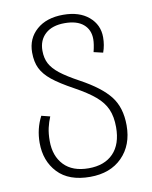

<svg xmlns="http://www.w3.org/2000/svg" viewBox="-85 -806 699 881"><g transform="rotate(-10 265.0 -366.0)"><path d="M62 -183Q62 -248 91 -304L131 -294Q121 -270 115 -244Q109 -218 109 -183Q109 -113 149 -71Q189 -29 264 -29Q338 -29 379 -71.5Q420 -114 420 -193Q420 -242 405 -276.5Q390 -311 356 -340Q322 -369 262 -402Q198 -437 164 -464.5Q130 -492 115 -522.5Q100 -553 100 -597Q100 -662 146 -702.5Q192 -743 270 -743Q345 -743 389 -705.5Q433 -668 433 -610Q433 -573 421 -540L378 -550Q387 -586 387 -609Q387 -653 357 -678.5Q327 -704 270 -704Q212 -704 180 -675Q148 -646 148 -597Q148 -562 161.5 -536.5Q175 -511 205.5 -487Q236 -463 293 -432Q387 -381 428 -328.5Q469 -276 469 -193Q469 -101 413.5 -45Q358 11 264 11Q165 11 113.5 -43.5Q62 -98 62 -183Z"/></g></svg>

Font: FiraGO ExtraLight
Style: Regular
Weight: 200
Designer: bBox Type
Foundry: bBox Type GmbH
Version: Version 1.001